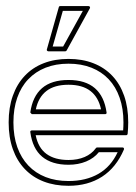

<svg xmlns="http://www.w3.org/2000/svg" viewBox="-20 -597 445 628"><path d="M204.1 -404.3Q249.5 -404.3 285.6 -390.1Q321.8 -376 347.2 -349.1Q372.6 -322.3 386 -283.9Q399.4 -245.6 399.4 -196.8Q399.4 -187.5 398.9 -178.2Q398.4 -168.9 397.5 -159.2Q396.5 -154.8 392.6 -154.8H96.7Q105 -113.3 132.1 -93.5Q159.2 -73.7 204.1 -73.7Q233.9 -73.7 256.8 -83.5Q279.8 -93.3 293.9 -112.8Q294.4 -113.8 295.7 -114.3Q296.9 -114.7 297.9 -114.7H380.9Q383.8 -114.7 385 -112.5Q386.2 -110.4 385.3 -107.9Q359.9 -48.8 313.7 -19Q267.6 10.7 204.1 10.7Q159.2 10.7 123 -3.2Q86.9 -17.1 61.3 -43.9Q35.6 -70.8 22 -109.1Q8.3 -147.5 8.3 -196.8Q8.3 -245.6 22 -283.9Q35.6 -322.3 61 -349.1Q86.4 -376 122.6 -390.1Q158.7 -404.3 204.1 -404.3ZM310.5 -239.3Q302.2 -278.8 275.9 -299.3Q249.5 -319.8 204.1 -319.8Q158.2 -319.8 131.8 -299.3Q105.5 -278.8 97.2 -239.3ZM79.1 -229Q86.4 -281.7 117.4 -308.6Q148.4 -335.4 204.1 -335.4Q259.3 -335.4 290.3 -308.6Q321.3 -281.7 328.6 -229Q329.1 -226.6 327.6 -225.1Q326.2 -223.6 323.7 -223.6H84ZM204.1 -388.7Q162.1 -388.7 128.9 -375.5Q95.7 -362.3 72.3 -337.6Q48.8 -313 36.4 -277.3Q23.9 -241.7 23.9 -196.8Q23.9 -151.4 36.6 -115.7Q49.3 -80.1 72.8 -55.4Q96.2 -30.8 129.4 -17.8Q162.6 -4.9 204.1 -4.9Q260.7 -4.9 301.8 -28.3Q342.8 -51.8 364.7 -99.1H303.2Q287.6 -79.6 261.7 -68.8Q235.8 -58.1 204.1 -58.1Q149.4 -58.1 117.9 -84.5Q86.4 -110.8 79.1 -165Q78.6 -167.5 80.1 -168.9Q81.5 -170.4 84 -170.4H382.8Q383.3 -177.2 383.5 -183.6Q383.8 -189.9 383.8 -196.8Q383.8 -241.7 371.3 -277.3Q358.9 -313 335.7 -337.6Q312.5 -362.3 279.3 -375.5Q246.1 -388.7 204.1 -388.7ZM269.5 -577.1Q272.5 -577.1 273.9 -574.7Q275.4 -572.3 273.9 -569.8L197.8 -431.6Q196.3 -429.2 193.4 -429.2H138.2Q135.7 -429.2 134 -431.2Q132.3 -433.1 133.3 -435.5L172.4 -573.7Q173.3 -577.1 177.2 -577.1ZM185.5 -561.5Q177.2 -530.8 168.9 -503.2Q160.6 -475.6 152.3 -444.8H186.5Q203.6 -476.1 218.8 -503.2Q233.9 -530.3 251 -561.5Z"/></svg>

Font: Fibel Sued Kontur LRS
Style: Regular
Weight: 400
Designer: Peter Wiegel
Foundry: Peter Wiegel
Version: Version 000.000